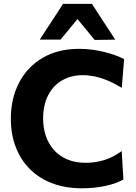

<svg xmlns="http://www.w3.org/2000/svg" viewBox="-20 -987 724 1020"><path d="M413.9 13.3Q327.2 13.3 257.5 -13.2Q187.8 -39.7 138.8 -88.7Q89.7 -137.8 63.7 -205.5Q37.6 -273.3 37.6 -355.9Q37.6 -463.2 81.1 -547.2Q124.5 -631.3 205.9 -679.4Q287.3 -727.5 401.1 -727.5Q435.6 -727.5 469.2 -723.1Q502.9 -718.7 533.9 -711Q564.8 -703.3 591.7 -693.6Q618.6 -684 639.3 -673.1L626.9 -520.1Q588.1 -544.3 551.9 -559.2Q515.8 -574.2 482.7 -581Q449.5 -587.7 419.4 -587.7Q358.7 -587.7 311.2 -560.8Q263.6 -533.9 236.4 -482.1Q209.1 -430.4 209.1 -356.1Q209.1 -308.7 223.1 -266.3Q237.1 -224 265.3 -191.6Q293.4 -159.2 336 -140.7Q378.5 -122.1 435.5 -122.1Q458.8 -122.1 482.6 -125.4Q506.4 -128.6 530.5 -135.7Q554.6 -142.7 578.7 -154.9Q602.7 -167.1 626.5 -184.5L635.6 -33.3Q614.2 -21.3 588.1 -12.4Q562 -3.5 533.3 2.1Q504.7 7.8 474.4 10.6Q444.1 13.3 413.9 13.3ZM482.9 -774.7Q455.6 -808.1 428.3 -841.2Q400.9 -874.3 372.9 -908.5H410.3Q382.5 -874.8 355.7 -842.1Q328.8 -809.3 301.7 -776.7H191.1Q221.8 -823.5 252.8 -870.9Q283.7 -918.4 315 -966.5H468.4Q499.4 -918.4 530.5 -870.8Q561.7 -823.3 592.3 -776.4Z"/></svg>

Font: Commissioner Thin
Style: Regular
Weight: 100
Designer: Kostas Bartsokas
Foundry: Kostas Bartsokas
Version: Version 1.001;gftools[0.9.23]